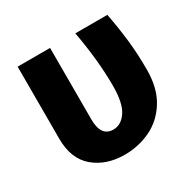

<svg xmlns="http://www.w3.org/2000/svg" viewBox="-127 -662 815 810"><g transform="rotate(-30 281.0 -257.0)"><path d="M520 -248Q520 -158 483 -98.5Q446 -39 387 -11Q328 17 261 17Q171 17 112.5 -32.5Q54 -82 54 -180V-531H212V-183Q212 -99 272 -99Q310 -99 336 -137.5Q362 -176 362 -261Q362 -383 335 -531H491Q505 -458 512.5 -391Q520 -324 520 -248Z"/></g></svg>

Font: FiraGOUPP
Style: Bold
Weight: 700
Designer: bBox Type
Foundry: bBox Type GmbH
Version: Version 1.001